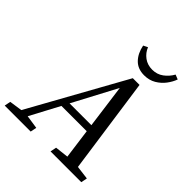

<svg xmlns="http://www.w3.org/2000/svg" viewBox="-262 -1020 1170 1170"><g transform="rotate(45 323.5 -435.0)"><path d="M-29 0 -21 -40 62 -52 405 -670H463L551 -51L639 -40L631 0H366L374 -40L461 -50L435 -243H217L116 -53L203 -40L195 0ZM241 -289H429L391 -572ZM441 -731Q386 -731 353 -765Q320 -799 309 -855L337 -869Q351 -834 381 -812Q411 -790 452 -790Q493 -790 524 -813Q555 -836 574 -870L604 -858Q594 -829 572 -799.5Q550 -770 517 -750.5Q484 -731 441 -731Z"/></g></svg>

Font: Source Serif Pro
Style: Italic
Weight: 400
Italic angle: -12°
Designer: Frank Grießhammer
Foundry: Adobe Systems Incorporated
Version: Version 3.001;hotconv 1.0.111;makeotfexe 2.5.65597